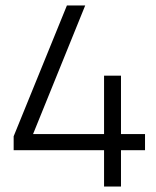

<svg xmlns="http://www.w3.org/2000/svg" viewBox="-20 -680 570 703"><path d="M361 3H423V-130H511V-189H423V-403H361V-189H101L292 -660H225L30 -181V-130H361Z"/></svg>

Font: TitilliumText22L
Style: 250 wt
Weight: 300
Designer: Campivisivi
Foundry: Campivisivi
Version: 1.000